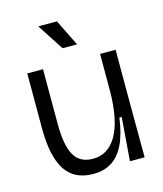

<svg xmlns="http://www.w3.org/2000/svg" viewBox="-109 -790 750 884"><g transform="rotate(-15 266.0 -348.0)"><path d="M227 13Q137 13 94.5 -52Q52 -117 52 -252V-513H127V-253Q127 -150 154 -102.5Q181 -55 243 -55Q280 -55 308 -72.5Q336 -90 356 -124Q376 -158 387 -210Q398 -262 399 -331V-513H473V-255L474 0H404L420 -207H409Q399 -131 375.5 -82.5Q352 -34 315.5 -10.5Q279 13 227 13ZM239 -583 157 -709H246L308 -583Z"/></g></svg>

Font: Bricolage Grotesque 72pt Light
Style: Regular
Weight: 300
Designer: Mathieu Triay
Foundry: Atelier Triay
Version: Version 1.001;gftools[0.9.33.dev8+g029e19f]